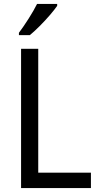

<svg xmlns="http://www.w3.org/2000/svg" viewBox="-20 -964 508 984"><path d="M88 0V-714H176V-79H446V0ZM273 -934Q260 -915 235.5 -886.5Q211 -858 183 -830Q155 -802 133 -784H77V-796Q101 -828 127 -869Q153 -910 170 -944H273Z"/></svg>

Font: Noto Sans Thai SemCond
Style: Regular
Weight: 400
Width: 4
Designer: Monotype Design Team
Foundry: Monotype Imaging Inc.
Version: Version 2.002; ttfautohint (v1.8.4.7-5d5b)